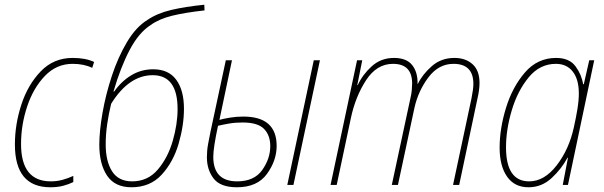

<svg xmlns="http://www.w3.org/2000/svg" viewBox="-20 -782 2556 812"><path d="M193 10Q224 10 248 3.5Q272 -3 290 -12V-38Q268 -28 244.5 -21.5Q221 -15 195 -15Q69 -15 69 -173Q69 -254 95 -332Q121 -410 170 -461Q219 -512 287 -512Q335 -512 370 -495L378 -520Q342 -537 287 -537Q207 -537 152.5 -480.5Q98 -424 70.5 -340Q43 -256 43 -171Q43 10 193 10Z M536 10Q615 10 664 -43.5Q713 -97 735.5 -174.5Q758 -252 758 -322Q758 -400 725.5 -444.5Q693 -489 628 -489Q577 -489 535 -463.5Q493 -438 463 -395H460Q490 -498 528.5 -571Q567 -644 617 -676Q653 -702 708 -715.5Q763 -729 845 -738L844 -762Q764 -754 704.5 -740Q645 -726 604 -698Q555 -668 517 -604Q479 -540 453 -461Q427 -382 413.5 -304.5Q400 -227 400 -170Q400 -88 433 -39Q466 10 536 10ZM539 -15Q481 -15 454 -57.5Q427 -100 427 -171Q427 -214 433.5 -258Q440 -302 450 -343Q525 -464 626 -464Q731 -464 731 -321Q731 -257 710.5 -186Q690 -115 647.5 -65Q605 -15 539 -15Z M982 10Q1068 10 1109 -46.5Q1150 -103 1150 -165Q1150 -289 1009 -289Q980 -289 952.5 -284.5Q925 -280 908 -275L961 -527H935L870 -224Q865 -199 860 -172.5Q855 -146 855 -117Q855 -64 883.5 -27Q912 10 982 10ZM1195 0H1221L1333 -527H1307ZM983 -15Q882 -15 882 -119Q882 -157 902 -250Q923 -255 949 -259.5Q975 -264 1006 -264Q1070 -264 1096.5 -237Q1123 -210 1123 -164Q1123 -111 1089 -63Q1055 -15 983 -15Z M1378 0H1404L1464 -283Q1483 -373 1528 -442.5Q1573 -512 1642 -512Q1723 -512 1723 -429Q1723 -418 1721.5 -401Q1720 -384 1716 -368L1637 0H1663L1733 -327Q1749 -398 1792 -455Q1835 -512 1898 -512Q1982 -512 1982 -427Q1982 -406 1974 -366L1896 0H1922L1999 -364Q2008 -402 2008 -431Q2008 -484 1978.5 -510.5Q1949 -537 1902 -537Q1846 -537 1806.5 -502.5Q1767 -468 1747 -427H1746Q1747 -477 1723 -507Q1699 -537 1646 -537Q1591 -537 1552 -501.5Q1513 -466 1493 -422H1491L1512 -527H1490Z M2215 10Q2271 10 2313 -29Q2355 -68 2380 -115H2382L2360 0H2382L2493 -527H2472L2449 -426H2446Q2440 -466 2414 -501.5Q2388 -537 2332 -537Q2253 -537 2200 -475.5Q2147 -414 2120 -326Q2093 -238 2093 -158Q2093 -80 2124.5 -35Q2156 10 2215 10ZM2218 -15Q2120 -15 2120 -159Q2120 -234 2144.5 -316Q2169 -398 2216 -455Q2263 -512 2331 -512Q2377 -512 2402.5 -479Q2428 -446 2428 -387Q2428 -357 2422 -320.5Q2416 -284 2407 -244Q2387 -151 2334.5 -83Q2282 -15 2218 -15Z"/></svg>

Font: Noto Sans UI SemiCondensed Thin
Style: Italic
Weight: 250
Width: 4
Italic angle: -12°
Designer: Monotype Design Team
Foundry: Monotype Imaging Inc.
Version: Version 1.901